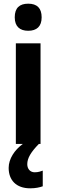

<svg xmlns="http://www.w3.org/2000/svg" viewBox="-20 -781 307 1042"><path d="M133 -761C86 -761 60 -738 60 -687C60 -637 88 -614 133 -614C179 -614 206 -637 206 -687C206 -737 181 -761 133 -761ZM128 110C128 77 148 44 191 0H200V-546H66V0H104C59 33 27 81 27 130C27 196 67 241 144 241C173 241 195 236 212 230V145C201 149 188 154 168 154C144 154 128 136 128 110Z"/></svg>

Font: Noto Sans Gujarati UI Condensed
Style: Bold
Weight: 700
Width: 3
Designer: Jelle Bosma - Monotype Design Team, Universal Thirst
Foundry: Monotype Imaging Inc.
Version: Version 2.106